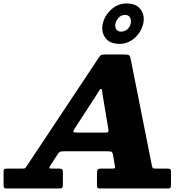

<svg xmlns="http://www.w3.org/2000/svg" viewBox="-78 -1076 1078 1096"><path d="M613.5 -895.5Q594 -895.5 585.5 -909Q577 -922.5 581 -941Q585.5 -962 600.8 -976.5Q616 -991 635.5 -991Q655.5 -991 664 -976.5Q672.5 -962 668 -941Q664 -922.5 648.8 -909Q633.5 -895.5 613.5 -895.5ZM605 -825.5Q638 -825.5 666 -841.5Q694 -857.5 713.2 -883.8Q732.5 -910 739.5 -940.5Q750 -987 725.2 -1021.8Q700.5 -1056.5 643 -1056.5Q610.5 -1056.5 582.5 -1040.2Q554.5 -1024 535 -997.8Q515.5 -971.5 508.5 -940.5Q498.5 -894.5 523.2 -860Q548 -825.5 605 -825.5ZM467.5 -525.5Q478.5 -542.5 485.8 -555.5Q493 -568.5 498.5 -568.5Q505 -568.5 505.2 -557Q505.5 -545.5 509.5 -524L540 -342.5Q543.5 -323.5 537.8 -321.2Q532 -319 511 -319H368Q338.5 -319 340.5 -326.2Q342.5 -333.5 352 -348ZM-57.5 -19Q-57.5 -5.5 -53.5 -2.8Q-49.5 0 -36 0H257.5Q274 0 277.5 -4.5Q281 -9 281 -25.5V-91.5Q281 -104 277 -108.8Q273 -113.5 261.5 -113.5H226Q204 -113.5 203.2 -117Q202.5 -120.5 210.5 -133L251.5 -196Q259 -207.5 265.5 -210Q272 -212.5 291 -212.5H530Q550.5 -212.5 557.5 -210Q564.5 -207.5 567.5 -190L577 -133Q579.5 -120 577.8 -116.8Q576 -113.5 560 -113.5H500Q483 -113.5 479.2 -107.5Q475.5 -101.5 475.5 -86V-18.5Q475.5 -6.5 479.5 -3.2Q483.5 0 495 0H878Q891.5 0 894.8 -4Q898 -8 898 -21.5V-95Q898 -107 894.2 -110.2Q890.5 -113.5 879.5 -113.5H815.5Q798.5 -113.5 794.8 -116.5Q791 -119.5 788.5 -133.5L670 -729.5Q667 -745 664.5 -752.5Q662 -760 654 -762.5Q646 -765 627 -765H520.5Q501 -765 496 -760Q491 -755 483.5 -743.5L76 -130Q70.5 -121.5 67 -117.5Q63.5 -113.5 48.5 -113.5H-38.5Q-50 -113.5 -53.8 -110.5Q-57.5 -107.5 -57.5 -96Z"/></svg>

Font: Besley ExtraBold
Style: Italic
Weight: 800
Italic angle: -13°
Designer: Owen Earl
Foundry: indestructible type*
Version: Version 2.001